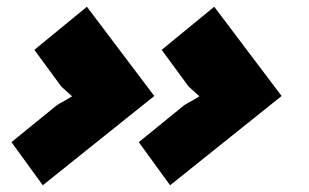

<svg xmlns="http://www.w3.org/2000/svg" viewBox="-20 -540 917 570"><path d="M816 -255 485 10 392 -118 526 -227Q533 -232 541 -236Q548 -240 556 -244.5Q564 -249 572 -254L540 -283L460 -392L616 -520ZM438 -255 107 10 14 -118 148 -227Q155 -232 163 -236Q170 -240 178 -244.5Q186 -249 194 -254L162 -283L82 -392L238 -520Z"/></svg>

Font: TypoPRO Sinkin Sans
Style: 900 X Black Italic
Weight: 950
Italic angle: -112°
Designer: Keith Bates
Foundry: K-Type
Version: Sinkin Sans (version 1.0)  by Keith Bates   •   © 2014   www